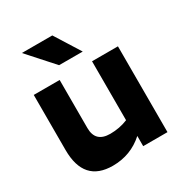

<svg xmlns="http://www.w3.org/2000/svg" viewBox="-177 -886 972 1027"><g transform="rotate(-30 308.5 -373.0)"><path d="M567 0H417V-63Q336 10 225 10Q47 10 47 -190V-530H207V-233Q207 -145 298 -145Q356 -145 407 -166V-530H567ZM292 -756 390 -600H244L104 -756Z"/></g></svg>

Font: Roundo
Style: Bold
Weight: 700
Designer: Namrata Goyal (Gurmukhi), Shiva Nallaperumal (Latin)
Foundry: Indian Type Foundry
Version: Version 1.000;PS 1.0;hotconv 1.0.88;makeotf.lib2.5.647800